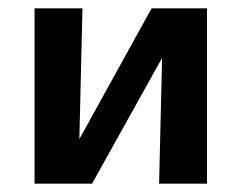

<svg xmlns="http://www.w3.org/2000/svg" viewBox="-20 -441 580 461"><path d="M362 0 372 -421H477V0ZM63 0V-421H178L168 0ZM139 0V-50L344 -421H406V-368L201 0Z"/></svg>

Font: Ysabeau Office
Style: Bold
Weight: 700
Designer: Christian Thalmann (Catharsis Fonts)
Version: Version 2.001;gftools[0.9.30]; featfreeze: tnum,lnum,ss02